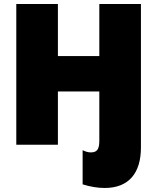

<svg xmlns="http://www.w3.org/2000/svg" viewBox="-20 -720 782 955"><path d="M474 -21C474 21 464 38 432 38C419 38 407 35 391 27V197C429 209 467 215 501 215C621 215 681 140 681 14V-700H474V-441H268V-700H61V0H268V-265H474Z"/></svg>

Font: Fixel Display Black
Style: Regular
Weight: 900
Designer: AlfaBravo + MacPaw
Foundry: Kyrylo Tkachov, Marchela Mozhyna, Serhii Makarenko, Maria Weinstein, Zakhar Kryvoshyya
Version: Version 1.211